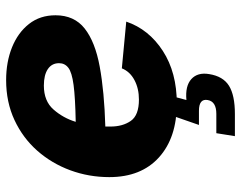

<svg xmlns="http://www.w3.org/2000/svg" viewBox="-101 -493 798 636"><g transform="rotate(-90 298.0 -175.0)"><path d="M272.9 11.7Q160.2 11.7 94.7 -47.4Q29.3 -106.4 29.3 -211.9Q29.3 -279.8 52 -341.3Q74.7 -402.8 116.9 -450.7Q159.2 -498.5 218.5 -526.1Q277.8 -553.7 350.6 -553.7Q410.6 -553.7 459.2 -534.2Q507.8 -514.6 536.6 -478Q565.4 -441.4 565.4 -390.1Q565.4 -328.1 521.5 -293.5Q477.5 -258.8 395.3 -243.7Q313 -228.5 196.8 -225.1Q196.8 -216.3 196.8 -208Q196.8 -167.5 215.6 -140.6Q234.4 -113.8 286.1 -113.8Q322.8 -113.8 350.8 -128.7Q378.9 -143.6 389.6 -170.4L544.4 -155.8Q519 -81.1 447.5 -34.7Q376 11.7 272.9 11.7ZM212.4 -323.2Q293 -324.7 334.7 -330.3Q376.5 -335.9 391.6 -347.7Q406.7 -359.4 406.7 -378.4Q406.7 -402.3 387.2 -415.5Q367.7 -428.7 332.5 -428.7Q281.2 -428.7 253.2 -396.7Q225.1 -364.7 212.4 -323.2ZM165 204.1 174.8 142.6H238.8Q279.8 142.6 284.7 113.8Q289.6 85 249 85H202.1L238.8 -20.5H299.8L296.4 0L284.7 43.5Q331.1 39.1 354 59.8Q377 80.6 370.6 118.7Q363.3 165 331.8 184.6Q300.3 204.1 238.3 204.1Z"/></g></svg>

Font: Inter Extra Bold
Style: Italic
Weight: 800
Italic angle: -9.39999°
Designer: Rasmus Andersson
Foundry: rsms
Version: Version 4.000;git-3c8e0fc